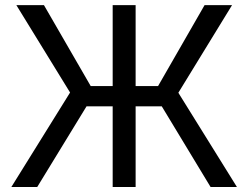

<svg xmlns="http://www.w3.org/2000/svg" viewBox="-20 -748 993 768"><path d="M522.5 -727.5V0H430.7V-727.5ZM25.4 0 260.3 -377.9 45.4 -727.5H155.8L342.8 -403.8H612.3L798.3 -727.5H908.2L693.4 -377L927.7 0H822.3L627 -322.8H326.2L128.9 0Z"/></svg>

Font: Inter 17pt
Style: Regular
Weight: 400
Version: Version 4.001;git-66647c0bb